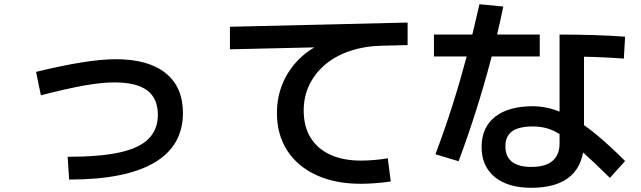

<svg xmlns="http://www.w3.org/2000/svg" viewBox="-20 -835 3040 911"><path d="M301 -91Q452 -91 546.5 -111.5Q641 -132 685 -176.5Q729 -221 729 -290Q729 -368 678.5 -406Q628 -444 523 -444Q463 -444 381 -429.5Q299 -415 174 -383L151 -494Q279 -525 371 -539.5Q463 -554 530 -554Q684 -554 766 -488Q848 -422 848 -299Q848 -143 712 -63Q576 17 308 17Z M1691 37Q1571 37 1481.5 -4Q1392 -45 1343 -120.5Q1294 -196 1294 -299Q1294 -377 1323.5 -444.5Q1353 -512 1408 -563Q1463 -614 1537 -641L1547 -612L1071 -601V-708L1914 -728V-621L1787 -618Q1710 -616 1643 -594Q1576 -572 1526.5 -531.5Q1477 -491 1449 -435Q1421 -379 1421 -310Q1421 -235 1453.5 -182Q1486 -129 1547 -101Q1608 -73 1693 -73Q1722 -73 1757.5 -76Q1793 -79 1820 -84L1834 26Q1802 31 1763.5 34Q1725 37 1691 37Z M2501 56Q2389 56 2327 4.5Q2265 -47 2265 -137Q2265 -230 2328.5 -280.5Q2392 -331 2509 -331Q2557 -331 2605.5 -316Q2654 -301 2706.5 -270Q2759 -239 2818 -189.5Q2877 -140 2946 -71L2874 9Q2794 -70 2739.5 -118Q2685 -166 2646.5 -191.5Q2608 -217 2576 -226Q2544 -235 2509 -235Q2442 -235 2410 -212Q2378 -189 2378 -141Q2378 -92 2409 -67.5Q2440 -43 2501 -43Q2568 -43 2601.5 -71.5Q2635 -100 2635 -155V-671Q2723 -671 2798.5 -668.5Q2874 -666 2946 -661L2940 -557Q2875 -562 2804.5 -564.5Q2734 -567 2654 -567L2751 -642V-166Q2751 -57 2688 -0.5Q2625 56 2501 56ZM2046 -103Q2091 -222 2127.5 -337.5Q2164 -453 2195.5 -571.5Q2227 -690 2255 -815L2368 -804Q2342 -677 2309.5 -554Q2277 -431 2239 -311Q2201 -191 2156 -70ZM2039 -567V-671H2541V-567Z"/></svg>

Font: M PLUS 1 Code SemiBold
Style: Regular
Weight: 600
Designer: Coji Morishita
Foundry: UNDERFOREST DESIGN
Version: Version 1.005